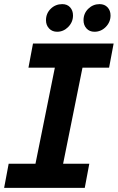

<svg xmlns="http://www.w3.org/2000/svg" viewBox="-24 -911 571 931"><path d="M330 -836Q330 -804 307 -780.5Q284 -757 253 -757Q229 -757 214 -773Q199 -789 199 -813Q199 -846 222 -868.5Q245 -891 278 -891Q302 -891 316 -875.5Q330 -860 330 -836ZM512 -836Q512 -804 489 -780.5Q466 -757 434 -757Q410 -757 395.5 -773Q381 -789 381 -813Q381 -846 404 -868.5Q427 -891 459 -891Q483 -891 497.5 -875.5Q512 -860 512 -836ZM505 -583H376L282 -117H409L387 0H-4L18 -117H148L242 -583H114L136 -700H527Z"/></svg>

Font: TypoPRO Montserrat Alternates
Style: Italic
Weight: 500
Italic angle: -11.3°
Designer: Julieta Ulanovsky
Foundry: Julieta Ulanovsky
Version: Version 6.001